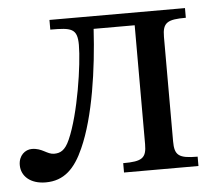

<svg xmlns="http://www.w3.org/2000/svg" viewBox="-53 -518 647 573"><g transform="rotate(-5 271.0 -232.0)"><path d="M62 9C117 9 150 -24 176 -83C217 -174 237 -315 244 -435H367V-79C367 -37 354 -28 297 -28V0H520V-28C463 -28 451 -38 451 -80V-393C451 -436 466 -444 521 -444V-473H115V-444C178 -444 196 -441 196 -391C196 -333 174 -186 141 -112C127 -80 112 -74 94 -74C73 -74 60 -94 29 -94C9 -94 -11 -78 -11 -49C-11 -16 16 9 62 9Z"/></g></svg>

Font: STIX Two Text
Style: Regular
Weight: 400
Designer: Ross Mills, John Hudson & Paul Hanslow, Tiro Typeworks Ltd; with prior portions MicroPress Inc., and Coen Hoffman.
Foundry: Tiro Typeworks Ltd
Version: Version 2.13 b171